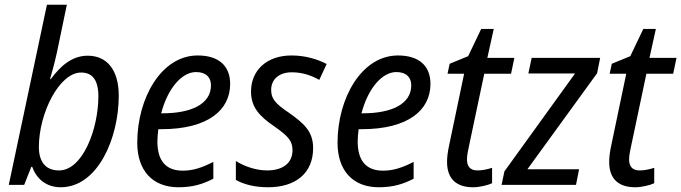

<svg xmlns="http://www.w3.org/2000/svg" viewBox="-20 -780 2874 810"><path d="M236 10C393 10 481 -198 481 -376C481 -487 430 -545 350 -545C285 -545 236 -503 194 -446H191C194 -456 209 -508 220 -558L262 -760H178L17 0H82L112 -76H116C133 -28 173 10 236 10ZM229 -61C171 -61 144 -99 144 -160C144 -302 230 -474 322 -474C370 -474 395 -442 395 -374C395 -236 329 -61 229 -61Z M733 10C793 10 835 -3 880 -26V-97C833 -73 795 -60 751 -60C678 -60 644 -104 644 -183C644 -200 646 -219 648 -235H661C858 -235 951 -316 951 -426C951 -502 903 -546 814 -546C660 -546 559 -365 559 -178C559 -61 623 10 733 10ZM666 -302H660C688 -409 748 -476 807 -476C850 -476 870 -453 870 -420C870 -340 785 -302 666 -302Z M1111 10C1228 10 1301 -50 1301 -155C1301 -227 1261 -260 1198 -305C1138 -345 1124 -366 1124 -401C1124 -445 1157 -475 1211 -475C1259 -475 1296 -460 1327 -443L1358 -510C1322 -529 1270 -546 1210 -546C1105 -546 1039 -483 1039 -394C1039 -330 1072 -291 1137 -247C1197 -205 1214 -185 1214 -146C1214 -94 1176 -61 1106 -61C1057 -61 1005 -81 975 -101V-21C1007 -3 1052 10 1111 10Z M1578 10C1638 10 1680 -3 1725 -26V-97C1678 -73 1640 -60 1596 -60C1523 -60 1489 -104 1489 -183C1489 -200 1491 -219 1493 -235H1506C1703 -235 1796 -316 1796 -426C1796 -502 1748 -546 1659 -546C1505 -546 1404 -365 1404 -178C1404 -61 1468 10 1578 10ZM1511 -302H1505C1533 -409 1593 -476 1652 -476C1695 -476 1715 -453 1715 -420C1715 -340 1630 -302 1511 -302Z M1976 10C2002 10 2037 2 2056 -7V-72C2034 -65 2014 -61 1994 -61C1962 -61 1950 -80 1950 -108C1950 -125 1955 -147 1959 -166L2023 -469H2136L2150 -536H2036L2063 -658H2010L1955 -543L1877 -511L1868 -469H1938L1875 -168C1869 -141 1866 -117 1866 -97C1866 -21 1910 10 1976 10Z M2096 0H2410L2423 -66H2205L2499 -471L2512 -536H2223L2209 -470H2406L2108 -57Z M2660 10C2686 10 2721 2 2740 -7V-72C2718 -65 2698 -61 2678 -61C2646 -61 2634 -80 2634 -108C2634 -125 2639 -147 2643 -166L2707 -469H2820L2834 -536H2720L2747 -658H2694L2639 -543L2561 -511L2552 -469H2622L2559 -168C2553 -141 2550 -117 2550 -97C2550 -21 2594 10 2660 10Z"/></svg>

Font: Noto Sans SemiCondensed
Style: Italic
Weight: 400
Width: 4
Italic angle: -12°
Designer: Monotype Design Team
Foundry: Monotype Imaging Inc.
Version: Version 2.013